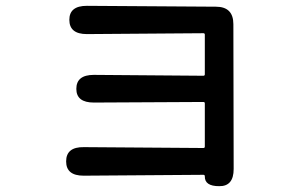

<svg xmlns="http://www.w3.org/2000/svg" viewBox="-20 -576 1040 659"><path d="M732 63Q682 63 683 29Q683 24 678 24L267 27Q207 27 207 -22Q207 -72 268 -71L678 -68Q683 -68 683 -73V-221Q683 -226 678 -226L302 -224Q242 -224 242 -271Q242 -319 302 -319L678 -316Q683 -316 683 -321V-457Q683 -462 678 -462L278 -459Q218 -459 218 -508Q218 -556 278 -556L721 -553Q781 -553 781 -493L782 4Q782 64 732 63Z"/></svg>

Font: Resource Han Rounded JP Medium
Style: Regular
Weight: 500
Designer: Cyano Hao (round all glyphs); Ryoko NISHIZUKA 西塚涼子 (kana, bopomofo & ideographs); Paul D. Hunt (Latin, Greek & Cyrillic)
Foundry: Cyano Hao
Version: 0.990